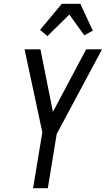

<svg xmlns="http://www.w3.org/2000/svg" viewBox="-20 -996 560 1016"><path d="M155 0 204 -296 110 -735H194L260 -404L436 -735H520L280 -287L233 0ZM231 -805 192 -838 307 -976H405L471 -834L426 -809L347 -919Z"/></svg>

Font: Iosevka Algr
Style: Italic
Weight: 400
Italic angle: -9°
Monospace: yes
Designer: Belleve Invis
Foundry: Belleve Invis
Version: Version 26.0.2; ttfautohint (v1.8.3)